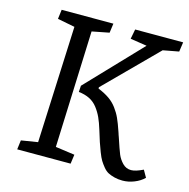

<svg xmlns="http://www.w3.org/2000/svg" viewBox="-105 -802 906 919"><g transform="rotate(15 348.0 -343.0)"><path d="M168.9 -637.2 83 -653.8 88.9 -700.2H345.2L338.9 -653.8L253.9 -637.2L231.9 -59.1L327.1 -45.9L320.8 0H56.2L62 -45.9L144 -59.1ZM270 -341.8Q301.3 -338.4 324.5 -326.7Q347.7 -314.9 363.8 -293.9Q379.9 -272.9 390.6 -249.5Q401.4 -226.1 412.1 -190.9Q422.9 -155.3 429.4 -135.5Q436 -115.7 445.8 -90.3Q455.6 -64.9 463.6 -51.8Q471.7 -38.6 483.9 -23.7Q496.1 -8.8 509.5 -2Q522.9 4.9 541 9.5Q559.1 14.2 581.1 14.2Q609.9 14.2 638.4 2.9Q667 -8.3 687 -27.8L667 -63Q629.9 -44.9 607.9 -44.9Q583 -44.9 565.4 -63Q547.9 -81.1 538.8 -102.8Q529.8 -124.5 510.3 -183.6Q508.3 -189 507.3 -191.9Q506.3 -194.8 504.9 -199.5Q503.4 -204.1 502 -208Q489.3 -245.6 478.5 -269.3Q467.8 -293 451.4 -314.9Q435.1 -336.9 412.6 -352.5Q390.1 -368.2 356.9 -381.8V-388.2L606 -638.2L684.1 -652.8L690.9 -700.2H453.1L443.8 -651.9L525.9 -639.2L272 -373Z"/></g></svg>

Font: Literata Book
Style: Italic
Weight: 400
Italic angle: -3°
Designer: Latin by Veronika Burian and Jose Scaglione. Greek by Irene Vlachou. Cyrillic by Vera Evstafieva
Foundry: TypeTogether
Version: Version 1.003;PS 001.003;hotconv 1.0.88;makeotf.lib2.5.64775